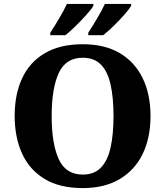

<svg xmlns="http://www.w3.org/2000/svg" viewBox="-20 -951 844 981"><path d="M403 10Q286 10 209 -36Q132 -82 93.5 -165Q55 -248 55 -359Q55 -470 93.5 -552Q132 -634 209.5 -679.5Q287 -725 403 -725Q515 -725 592 -679.5Q669 -634 709 -551.5Q749 -469 749 -358Q749 -247 709 -164.5Q669 -82 591.5 -36Q514 10 403 10ZM403 -59Q461 -59 495.5 -94.5Q530 -130 545 -197Q560 -264 560 -358Q560 -452 545 -519Q530 -586 495.5 -621Q461 -656 403 -656Q316 -656 280 -577.5Q244 -499 244 -358Q244 -217 280 -138Q316 -59 403 -59ZM431 -784Q452 -816 476 -856.5Q500 -897 516 -931H650V-921Q640 -904 614.5 -875Q589 -846 559.5 -817.5Q530 -789 507 -771H431ZM237 -784Q258 -816 282 -856.5Q306 -897 322 -931H457V-921Q447 -904 421 -875Q395 -846 366 -817.5Q337 -789 314 -771H237Z"/></svg>

Font: Noto Serif Tibetan ExtraBold
Style: Regular
Weight: 800
Version: Version 2.103